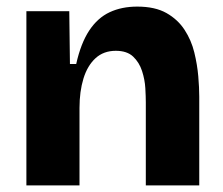

<svg xmlns="http://www.w3.org/2000/svg" viewBox="-20 -562 676 582"><path d="M60 0V-316V-528H190L192 -368H211Q225 -431 250.5 -469.5Q276 -508 312.5 -525Q349 -542 396 -542Q450 -542 484.5 -522.5Q519 -503 539.5 -471.5Q560 -440 569 -403Q578 -366 581 -331Q584 -296 584 -269V0H422V-252Q422 -269 420.5 -295Q419 -321 410.5 -347Q402 -373 383.5 -390.5Q365 -408 331 -408Q294 -408 269.5 -385.5Q245 -363 233 -324Q221 -285 221 -235V0Z"/></svg>

Font: Bricolage Grotesque 48pt Condensed ExtraBold ExtraBold
Style: Regular
Weight: 800
Version: Version 1.000;gftools[0.9.30]